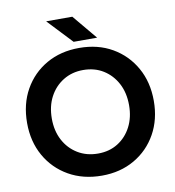

<svg xmlns="http://www.w3.org/2000/svg" viewBox="-95 -974 978 1070"><g transform="rotate(-10 393.5 -438.5)"><path d="M396 12Q290 12 208.5 -34.5Q127 -81 81 -162.5Q35 -244 35 -349Q35 -456 81 -537.5Q127 -619 207.5 -665Q288 -711 393 -711Q499 -711 579.5 -664.5Q660 -618 706 -536.5Q752 -455 752 -349Q752 -244 706.5 -162.5Q661 -81 580.5 -34.5Q500 12 396 12ZM396 -113Q460 -113 508.5 -143.5Q557 -174 584.5 -227Q612 -280 612 -349Q612 -419 584 -472Q556 -525 507 -555.5Q458 -586 393 -586Q330 -586 280.5 -555.5Q231 -525 203 -472Q175 -419 175 -349Q175 -280 203 -227Q231 -174 281 -143.5Q331 -113 396 -113ZM369 -750 238 -889H386L502 -750Z"/></g></svg>

Font: Figtree
Style: Bold
Weight: 700
Designer: Erik Kennedy
Foundry: Erik Kennedy
Version: Version 2.001;gftools[0.9.30]